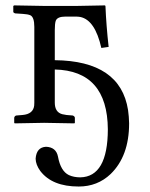

<svg xmlns="http://www.w3.org/2000/svg" viewBox="-20 -451 551 705"><path d="M106 -74.2V-352.1Q106 -388.2 91.3 -395Q82 -398.9 64.9 -399.9L35.2 -401.9Q29.8 -403.8 28.8 -407.2V-429.2L32.2 -431.2Q33.2 -431.2 144 -429.2H259.8L365.2 -431.2L367.2 -429.2Q370.1 -357.9 378.9 -278.8L352.1 -274.9Q329.1 -377.4 274.9 -388.7Q266.6 -390.1 258.8 -390.1H220.2Q190.4 -390.1 184.6 -374.5Q181.2 -363.8 181.2 -340.8V-230Q421.9 -227.5 450.2 -46.9Q453.6 -22.9 454.1 2Q454.1 122.1 386.2 188Q337.9 233.9 269 233.9Q171.4 233.9 127.9 176.8Q111.3 153.8 110.8 131.8Q113.8 89.8 148.9 87.9Q186 89.4 192.9 124Q202.6 177.2 232.9 191.9Q251 200.2 274.9 200.2Q375.5 198.2 376 23.9Q374.5 -191.4 181.2 -195.8V-74.2Q181.2 -39.1 208.5 -31.7Q215.8 -29.8 224.1 -28.8L247.1 -26.9Q253.9 -24.4 254.9 -19V0L252.9 2Q252 2 142.1 0L34.2 2L32.2 0V-19Q34.2 -25.9 40 -26.9L63 -28.8Q101.6 -32.2 105.5 -63Q106 -68.8 106 -74.2Z"/></svg>

Font: Linux Libertine Display O
Style: Regular
Weight: 400
Designer: Philipp H. Poll
Foundry: Philipp H. Poll
Version: Version 5.0.9